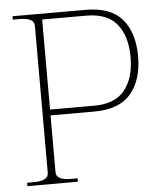

<svg xmlns="http://www.w3.org/2000/svg" viewBox="-51 -744 650 788"><g transform="rotate(-5 274.0 -350.0)"><path d="M30 -14H57Q87 -14 102.5 -22Q118 -30 118 -47V-653Q118 -670 102.5 -678Q87 -686 57 -686H30V-700H331Q434 -700 481.5 -644.5Q529 -589 529 -491Q529 -394 481 -337.5Q433 -281 331 -281H150V-47Q150 -30 165.5 -22Q181 -14 211 -14H238V0H30ZM332 -305Q418 -305 458 -355Q498 -405 498 -491Q498 -577 458 -626.5Q418 -676 332 -676H150V-305Z"/></g></svg>

Font: Taviraj Thin
Style: Regular
Weight: 250
Designer: Katatrad Team
Foundry: CadsonDemak
Version: Version 1.001